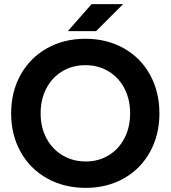

<svg xmlns="http://www.w3.org/2000/svg" viewBox="-20 -899 828 931"><path d="M34 -349Q34 -454 80 -536.5Q126 -619 208 -665Q290 -711 394 -711Q498 -711 580 -665Q662 -619 707.5 -536.5Q753 -454 753 -349Q753 -245 707.5 -162.5Q662 -80 580.5 -34Q499 12 396 12Q291 12 208.5 -34Q126 -80 80 -162.5Q34 -245 34 -349ZM396 -116Q458 -116 507 -146Q556 -176 583.5 -229Q611 -282 611 -349Q611 -417 583.5 -470Q556 -523 506.5 -553Q457 -583 394 -583Q331 -583 281.5 -553Q232 -523 204.5 -470Q177 -417 177 -349Q177 -282 205 -229Q233 -176 283 -146Q333 -116 396 -116ZM424 -879H577L446 -748H309Z"/></svg>

Font: Oak Sans
Style: Bold
Weight: 700
Designer: Erik Kennedy, Walven
Foundry: Erik Kennedy, Walven
Version: Version 1.000